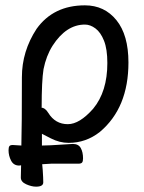

<svg xmlns="http://www.w3.org/2000/svg" viewBox="-20 -512 540 719"><path d="M115 187Q98 187 78 178Q58 169 58 153L59 107L52 108Q31 108 21.5 89.5Q12 71 12 51Q12 40 15 35.5Q18 31 28 31L60 33Q62 -37 62 -223Q62 -320 117 -404Q180 -492 298 -492Q371 -492 416 -436.5Q461 -381 461 -278Q461 -108 354 -18Q302 23 237 23Q203 23 170 6L137 -11V33L170 32L253 27Q274 27 282.5 42.5Q291 58 291 81Q291 92 287.5 96.5Q284 101 273 101H171L138 103L140 125Q142 154 142 171Q142 187 115 187ZM234 -47Q278 -47 329 -105Q382 -169 382 -276Q382 -328 369.5 -359.5Q357 -391 337.5 -405.5Q318 -420 298 -420Q228 -420 177 -341Q153 -303 143 -253Q136 -210 136 -109H133Q149 -109 161 -89Q187 -47 234 -47Z"/></svg>

Font: LXGW WenKai Mono Medium
Style: Regular
Weight: 500
Monospace: yes
Designer: LXGW / Fontworks Inc.
Foundry: LXGW / Fontworks Inc.
Version: Version 1.520; June 14, 2025